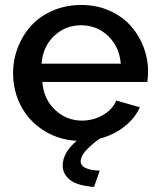

<svg xmlns="http://www.w3.org/2000/svg" viewBox="-20 -552 635 766"><path d="M570.8 -265.1Q570.8 -251.5 567.9 -225.1H148.9Q153.8 -157.2 199.5 -114Q245.1 -70.8 307.1 -70.8Q352.1 -70.8 390.6 -93Q429.2 -115.2 443.8 -150.9L538.1 -124Q518.1 -79.6 475.6 -46.4Q433.1 -13.2 377.9 1Q301.8 55.7 301.8 90.8Q301.8 126 377.9 128.9L355 193.8Q286.6 188.5 258.3 164.8Q230 141.1 230 108.9Q230 57.1 286.1 9.8Q211.4 5.4 153.1 -32.2Q94.7 -69.8 63.5 -129.6Q32.2 -189.5 32.2 -259.8Q32.2 -314.9 52 -364.7Q71.8 -414.6 106.4 -451.7Q141.1 -488.8 192.6 -510.5Q244.1 -532.2 304.2 -532.2Q364.3 -532.2 414.8 -510.3Q465.3 -488.3 499.3 -451.4Q533.2 -414.6 552 -366.2Q570.8 -317.9 570.8 -265.1ZM146 -297.9H461.9Q456.1 -365.7 411.4 -408.4Q366.7 -451.2 303.2 -451.2Q240.2 -451.2 195.3 -408Q150.4 -364.7 146 -297.9Z"/></svg>

Font: Rawline SemiBold
Style: Regular
Weight: 600
Designer: Matt McInerney, Pablo Impallari, Rodrigo Fuenzalida
Foundry: Matt McInerney, Pablo Impallari, Rodrigo Fuenzalida
Version: Version 4.020;PS 004.020;hotconv 1.0.88;makeotf.lib2.5.64775